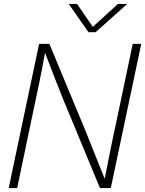

<svg xmlns="http://www.w3.org/2000/svg" viewBox="-20 -952 735 972"><path d="M695 -730H652L570 -340C550 -250 526 -129 510 -47L411 -294L230 -730H178L24 0H67L149 -392C169 -483 193 -600 208 -685C239 -604 269 -525 300 -449L486 0H541ZM328 -932 428 -789H464L624 -932H577L450 -816L370 -932Z"/></svg>

Font: Nacelle UltraLight
Style: Italic
Weight: 200
Italic angle: -12°
Designer: Sora Sagano
Foundry: Sora Sagano
Version: Version 1.000;FEAKit 1.0